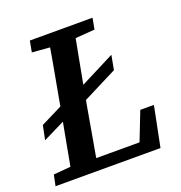

<svg xmlns="http://www.w3.org/2000/svg" viewBox="-127 -769 826 875"><g transform="rotate(-20 286.5 -332.0)"><path d="M102 -610 112 -664H416L406 -610L312 -603L272 -391L439 -476L426 -406L260 -322L257 -308Q246 -245 235 -182Q224 -119 213 -57H423L477 -195H543L504 0H-5L6 -53L89 -60L127 -265L22 -213L36 -282L140 -334L144 -357Q155 -419 166.5 -480.5Q178 -542 188 -603Z"/></g></svg>

Font: Source Serif 4 SmText Semibold
Style: Italic
Weight: 600
Italic angle: -12°
Designer: Frank Grießhammer
Foundry: Adobe
Version: Version 4.005;hotconv 1.1.0;makeotfexe 2.6.0